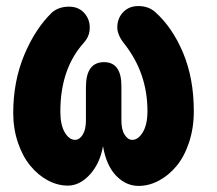

<svg xmlns="http://www.w3.org/2000/svg" viewBox="-20 -609 721 637"><path d="M439.9 7.8Q397.9 7.8 365.2 -26.1Q332.5 -60.1 321.8 -124Q311.5 -66.4 278.1 -29.8Q244.6 6.8 205.1 6.8Q170.9 6.8 138.4 -10.7Q106 -28.3 80.6 -59.1Q55.2 -89.8 39.6 -135.7Q23.9 -181.6 23.9 -233.9Q23.9 -338.9 60.3 -426.3Q96.7 -513.7 152.8 -567.9Q175.3 -586.9 209 -586.9Q240.2 -586.9 259 -566.4Q277.8 -545.9 277.8 -517.1Q277.8 -505.4 274.7 -495.8Q271.5 -486.3 268.3 -481Q265.1 -475.6 257.8 -466.8Q180.2 -380.4 180.2 -238.8Q180.2 -194.8 194.8 -169.9Q209.5 -145 229 -145Q243.7 -145 254.4 -162.1Q265.1 -179.2 265.1 -209V-319.8Q265.1 -402.8 325.2 -402.8Q382.8 -402.8 382.8 -323.2V-209Q382.8 -178.7 393.6 -161.9Q404.3 -145 418.9 -145Q438.5 -145 453.9 -170.4Q469.2 -195.8 469.2 -240.2Q469.2 -366.2 393.1 -462.9Q369.1 -492.7 369.1 -518.1Q369.1 -547.9 388.4 -568.4Q407.7 -588.9 439 -588.9Q471.7 -588.9 494.1 -569.8Q552.2 -518.1 587.6 -433.3Q623 -348.6 623 -240.2Q623 -184.1 607.2 -136.5Q591.3 -88.9 565.4 -57.9Q539.6 -26.9 506.8 -9.5Q474.1 7.8 439.9 7.8Z"/></svg>

Font: BPreplay
Style: Bold
Weight: 700
Designer: Magenta/George Triantafyllakos
Foundry: Magenta/George Triantafyllakos
Version: Version 1.00